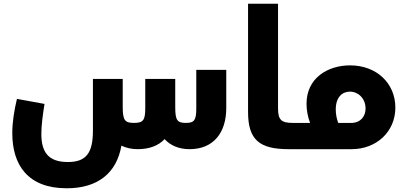

<svg xmlns="http://www.w3.org/2000/svg" viewBox="-20 -801 2199 1031"><path d="M1034 -219C1034 -157 1024 -141 979 -141C931 -141 921 -155 921 -228V-377H760V-221C760 -157 750 -141 700 -141C650 -141 639 -155 639 -228V-377H479V-100C479 22 442 69 344 69C238 69 202 14 202 -82C202 -129 210 -186 219 -243L71 -270C56 -208 46 -144 46 -86C46 83 128 210 338 210C505 210 606 129 632 -19C656 -7 686 0 720 0C782 0 831 -19 864 -54C895 -20 940 0 998 0C1127 0 1195 -89 1195 -221V-426H1034Z M1552 -141C1491 -141 1473 -157 1473 -219V-781H1312V-200C1312 -50 1373 0 1530 0H1562C1577 0 1582 -29 1582 -70C1582 -114 1577 -141 1562 -141Z M1860 -450C1741 -450 1626 -383 1626 -244C1626 -211 1632 -175 1645 -141H1562C1547 -141 1542 -114 1542 -70C1542 -29 1547 0 1562 0H1868C2003 0 2103 -95 2103 -223C2103 -354 2002 -450 1860 -450ZM1796 -141C1786 -169 1783 -193 1783 -214C1783 -278 1817 -309 1859 -309C1904 -309 1943 -272 1943 -218C1943 -175 1915 -141 1866 -141Z"/></svg>

Font: UULA Sans
Style: Bold
Weight: 700
Designer: Mohamed Gaber, Laura Garcia Mut
Foundry: Kief Type Foundry
Version: Version 3.006;hotconv 1.0.109;makeotfexe 2.5.65596